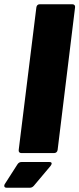

<svg xmlns="http://www.w3.org/2000/svg" viewBox="-74 -720 373 903"><path d="M14 -15 97 -685Q98 -692 102 -696Q106 -700 113 -700H266Q273 -700 276.5 -696Q280 -692 279 -685L197 -15Q196 -8 191.5 -4Q187 0 180 0H27Q20 0 16.5 -4Q13 -8 14 -15ZM-54 154Q-54 149 -51 145L8 53Q15 42 27 42H158Q169 42 169 49Q169 53 164 60L85 154Q77 163 66 163H-42Q-54 163 -54 154Z"/></svg>

Font: Barlow Black
Style: Italic
Weight: 900
Italic angle: -7°
Designer: Jeremy Tribby
Foundry: Tribby Type
Version: Version 1.408